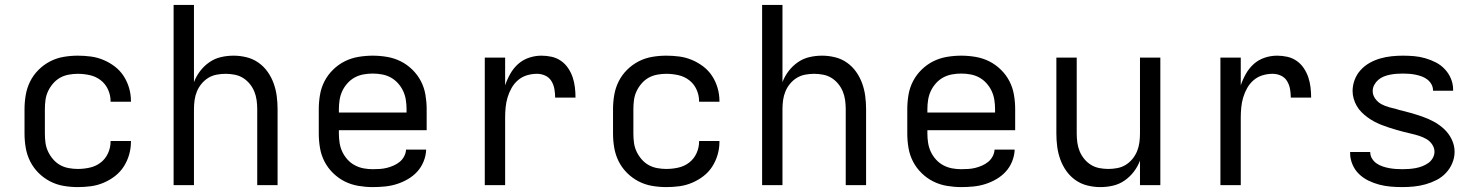

<svg xmlns="http://www.w3.org/2000/svg" viewBox="-20 -755 6040 783"><path d="M297 8Q268 8 239 3Q210 -2 184 -15.5Q158 -29 137 -50Q116 -71 103 -97Q90 -123 85 -152Q80 -181 80 -210V-310Q80 -339 85 -368Q90 -397 103 -423Q116 -449 137 -470Q158 -491 184 -504.5Q210 -518 239 -523Q268 -528 297 -528Q324 -528 350.5 -524.5Q377 -521 402 -510.5Q427 -500 448.5 -483.5Q470 -467 484.5 -444.5Q499 -422 506.5 -396Q514 -370 514 -343V-340H431V-342Q431 -367 420.5 -390Q410 -413 390.5 -428Q371 -443 346.5 -448.5Q322 -454 297 -454Q279 -454 260 -450.5Q241 -447 225 -438Q209 -429 196.5 -414.5Q184 -400 176 -383Q168 -366 165.5 -347.5Q163 -329 163 -310V-210Q163 -191 165.5 -172.5Q168 -154 176 -137Q184 -120 196.5 -105.5Q209 -91 225 -82Q241 -73 260 -69.5Q279 -66 297 -66Q322 -66 346.5 -71.5Q371 -77 390.5 -92Q410 -107 420.5 -130Q431 -153 431 -178V-180H514V-177Q514 -150 506.5 -124Q499 -98 484.5 -75.5Q470 -53 448.5 -36.5Q427 -20 402 -9.5Q377 1 350.5 4.5Q324 8 297 8Z M688 0V-735H771V-420Q780 -444 796 -465Q812 -486 833.5 -501Q855 -516 880.5 -522Q906 -528 933 -528Q959 -528 985.5 -521.5Q1012 -515 1034 -499.5Q1056 -484 1071.5 -462Q1087 -440 1096 -415Q1105 -390 1108.5 -363.5Q1112 -337 1112 -310V0H1029V-310Q1029 -328 1026.5 -346.5Q1024 -365 1017 -382Q1010 -399 998 -413.5Q986 -428 970.5 -437.5Q955 -447 936.5 -450.5Q918 -454 900 -454Q882 -454 863.5 -450.5Q845 -447 829.5 -437.5Q814 -428 802 -413.5Q790 -399 783 -382Q776 -365 773.5 -346.5Q771 -328 771 -310V0Z M1500 8Q1471 8 1441.5 3Q1412 -2 1386 -15Q1360 -28 1338.5 -49Q1317 -70 1303.5 -96Q1290 -122 1285 -151.5Q1280 -181 1280 -210V-310Q1280 -339 1285 -368.5Q1290 -398 1303.5 -424Q1317 -450 1338.5 -471Q1360 -492 1386 -505Q1412 -518 1441.5 -523Q1471 -528 1500 -528Q1529 -528 1558.5 -523Q1588 -518 1614 -505Q1640 -492 1661.5 -471Q1683 -450 1696.5 -424Q1710 -398 1715 -368.5Q1720 -339 1720 -310V-224H1362V-210Q1362 -191 1365 -172Q1368 -153 1376 -136Q1384 -119 1397 -104.5Q1410 -90 1427 -81Q1444 -72 1462.5 -68.5Q1481 -65 1500 -65Q1515 -65 1529.5 -66Q1544 -67 1558 -70.5Q1572 -74 1585.5 -80Q1599 -86 1610 -95Q1621 -104 1628 -117Q1635 -130 1636 -145H1718Q1717 -120 1707.5 -96.5Q1698 -73 1681.5 -55Q1665 -37 1643.5 -24.5Q1622 -12 1598.5 -4.5Q1575 3 1550 5.5Q1525 8 1500 8ZM1362 -296H1638V-310Q1638 -329 1635 -348Q1632 -367 1624 -384Q1616 -401 1603 -415.5Q1590 -430 1573.5 -439Q1557 -448 1538 -451.5Q1519 -455 1500 -455Q1481 -455 1462 -451.5Q1443 -448 1426.5 -439Q1410 -430 1397 -415.5Q1384 -401 1376 -384Q1368 -367 1365 -348Q1362 -329 1362 -310Z M1957 0V-520H2040V-407Q2048 -431 2061 -454Q2074 -477 2093 -494Q2112 -511 2137 -519.5Q2162 -528 2188 -528Q2209 -528 2229.5 -523.5Q2250 -519 2267.5 -507Q2285 -495 2297 -477Q2309 -459 2315.5 -439.5Q2322 -420 2324.5 -399Q2327 -378 2327 -357H2244Q2244 -374 2241 -391.5Q2238 -409 2229 -424Q2220 -439 2204 -446.5Q2188 -454 2170 -454Q2149 -454 2129 -448Q2109 -442 2093 -428.5Q2077 -415 2066.5 -396.5Q2056 -378 2050 -358Q2044 -338 2042 -317Q2040 -296 2040 -276V0Z M2697 8Q2668 8 2639 3Q2610 -2 2584 -15.5Q2558 -29 2537 -50Q2516 -71 2503 -97Q2490 -123 2485 -152Q2480 -181 2480 -210V-310Q2480 -339 2485 -368Q2490 -397 2503 -423Q2516 -449 2537 -470Q2558 -491 2584 -504.5Q2610 -518 2639 -523Q2668 -528 2697 -528Q2724 -528 2750.5 -524.5Q2777 -521 2802 -510.5Q2827 -500 2848.5 -483.5Q2870 -467 2884.5 -444.5Q2899 -422 2906.5 -396Q2914 -370 2914 -343V-340H2831V-342Q2831 -367 2820.5 -390Q2810 -413 2790.5 -428Q2771 -443 2746.5 -448.5Q2722 -454 2697 -454Q2679 -454 2660 -450.5Q2641 -447 2625 -438Q2609 -429 2596.5 -414.5Q2584 -400 2576 -383Q2568 -366 2565.5 -347.5Q2563 -329 2563 -310V-210Q2563 -191 2565.5 -172.5Q2568 -154 2576 -137Q2584 -120 2596.5 -105.5Q2609 -91 2625 -82Q2641 -73 2660 -69.5Q2679 -66 2697 -66Q2722 -66 2746.5 -71.5Q2771 -77 2790.5 -92Q2810 -107 2820.5 -130Q2831 -153 2831 -178V-180H2914V-177Q2914 -150 2906.5 -124Q2899 -98 2884.5 -75.5Q2870 -53 2848.5 -36.5Q2827 -20 2802 -9.5Q2777 1 2750.5 4.5Q2724 8 2697 8Z M3088 0V-735H3171V-420Q3180 -444 3196 -465Q3212 -486 3233.5 -501Q3255 -516 3280.5 -522Q3306 -528 3333 -528Q3359 -528 3385.5 -521.5Q3412 -515 3434 -499.5Q3456 -484 3471.5 -462Q3487 -440 3496 -415Q3505 -390 3508.5 -363.5Q3512 -337 3512 -310V0H3429V-310Q3429 -328 3426.5 -346.5Q3424 -365 3417 -382Q3410 -399 3398 -413.5Q3386 -428 3370.5 -437.5Q3355 -447 3336.5 -450.5Q3318 -454 3300 -454Q3282 -454 3263.5 -450.5Q3245 -447 3229.5 -437.5Q3214 -428 3202 -413.5Q3190 -399 3183 -382Q3176 -365 3173.5 -346.5Q3171 -328 3171 -310V0Z M3900 8Q3871 8 3841.5 3Q3812 -2 3786 -15Q3760 -28 3738.5 -49Q3717 -70 3703.5 -96Q3690 -122 3685 -151.5Q3680 -181 3680 -210V-310Q3680 -339 3685 -368.5Q3690 -398 3703.5 -424Q3717 -450 3738.5 -471Q3760 -492 3786 -505Q3812 -518 3841.5 -523Q3871 -528 3900 -528Q3929 -528 3958.5 -523Q3988 -518 4014 -505Q4040 -492 4061.5 -471Q4083 -450 4096.5 -424Q4110 -398 4115 -368.5Q4120 -339 4120 -310V-224H3762V-210Q3762 -191 3765 -172Q3768 -153 3776 -136Q3784 -119 3797 -104.5Q3810 -90 3827 -81Q3844 -72 3862.5 -68.5Q3881 -65 3900 -65Q3915 -65 3929.5 -66Q3944 -67 3958 -70.5Q3972 -74 3985.5 -80Q3999 -86 4010 -95Q4021 -104 4028 -117Q4035 -130 4036 -145H4118Q4117 -120 4107.5 -96.5Q4098 -73 4081.5 -55Q4065 -37 4043.5 -24.5Q4022 -12 3998.5 -4.5Q3975 3 3950 5.5Q3925 8 3900 8ZM3762 -296H4038V-310Q4038 -329 4035 -348Q4032 -367 4024 -384Q4016 -401 4003 -415.5Q3990 -430 3973.5 -439Q3957 -448 3938 -451.5Q3919 -455 3900 -455Q3881 -455 3862 -451.5Q3843 -448 3826.5 -439Q3810 -430 3797 -415.5Q3784 -401 3776 -384Q3768 -367 3765 -348Q3762 -329 3762 -310Z M4467 8Q4441 8 4414.5 1.5Q4388 -5 4366 -20.5Q4344 -36 4328.5 -58Q4313 -80 4304 -105Q4295 -130 4291.5 -156.5Q4288 -183 4288 -210V-520H4371V-210Q4371 -192 4373.5 -173.5Q4376 -155 4383 -138Q4390 -121 4402 -106.5Q4414 -92 4429.5 -82.5Q4445 -73 4463.5 -69.5Q4482 -66 4500 -66Q4518 -66 4536.5 -69.5Q4555 -73 4570.5 -82.5Q4586 -92 4598 -106.5Q4610 -121 4617 -138Q4624 -155 4626.5 -173.5Q4629 -192 4629 -210V-520H4712V0H4629V-100Q4620 -76 4604 -55Q4588 -34 4566.5 -19Q4545 -4 4519.5 2Q4494 8 4467 8Z M4957 0V-520H5040V-407Q5048 -431 5061 -454Q5074 -477 5093 -494Q5112 -511 5137 -519.5Q5162 -528 5188 -528Q5209 -528 5229.5 -523.5Q5250 -519 5267.5 -507Q5285 -495 5297 -477Q5309 -459 5315.5 -439.5Q5322 -420 5324.5 -399Q5327 -378 5327 -357H5244Q5244 -374 5241 -391.5Q5238 -409 5229 -424Q5220 -439 5204 -446.5Q5188 -454 5170 -454Q5149 -454 5129 -448Q5109 -442 5093 -428.5Q5077 -415 5066.5 -396.5Q5056 -378 5050 -358Q5044 -338 5042 -317Q5040 -296 5040 -276V0Z M5699 8Q5675 8 5651.5 6Q5628 4 5605 -2Q5582 -8 5560.5 -18.5Q5539 -29 5522 -45.5Q5505 -62 5495.5 -84.5Q5486 -107 5486 -130V-135H5568V-134Q5568 -120 5575.5 -108Q5583 -96 5594 -88.5Q5605 -81 5618 -76.5Q5631 -72 5644.5 -69.5Q5658 -67 5671.5 -66Q5685 -65 5699 -65Q5713 -65 5726.5 -66Q5740 -67 5753.5 -69.5Q5767 -72 5780 -77Q5793 -82 5804.5 -90Q5816 -98 5823 -110.5Q5830 -123 5830 -136Q5830 -152 5820.5 -166Q5811 -180 5797 -188Q5783 -196 5767.5 -201Q5752 -206 5736.5 -209.5Q5721 -213 5705.5 -217Q5690 -221 5674.5 -225.5Q5659 -230 5643.5 -235Q5628 -240 5613 -246Q5598 -252 5584 -259.5Q5570 -267 5557 -276.5Q5544 -286 5532.5 -297.5Q5521 -309 5513 -323Q5505 -337 5500.5 -352.5Q5496 -368 5496 -384Q5496 -407 5504.5 -429.5Q5513 -452 5529 -469.5Q5545 -487 5565.5 -498.5Q5586 -510 5608.5 -516.5Q5631 -523 5654.5 -525.5Q5678 -528 5701 -528Q5724 -528 5747 -526Q5770 -524 5792.5 -517.5Q5815 -511 5835.5 -500.5Q5856 -490 5872 -473Q5888 -456 5897 -434.5Q5906 -413 5906 -390V-385H5824V-387Q5824 -400 5817.5 -411.5Q5811 -423 5800.5 -431Q5790 -439 5777.5 -443.5Q5765 -448 5752.5 -450.5Q5740 -453 5727 -454Q5714 -455 5701 -455Q5688 -455 5675 -454Q5662 -453 5649 -450.5Q5636 -448 5623.5 -443Q5611 -438 5601 -429.5Q5591 -421 5584.5 -409Q5578 -397 5578 -384Q5578 -367 5588.5 -352.5Q5599 -338 5614 -330Q5629 -322 5646 -317.5Q5663 -313 5679 -309L5681 -308Q5706 -302 5731 -295Q5756 -288 5780.5 -279.5Q5805 -271 5828 -258.5Q5851 -246 5870 -228Q5889 -210 5900.5 -186Q5912 -162 5912 -136Q5912 -112 5902.5 -89.5Q5893 -67 5876.5 -49.5Q5860 -32 5838.5 -21Q5817 -10 5794 -3.5Q5771 3 5747 5.5Q5723 8 5699 8Z"/></svg>

Font: Iosevka Extended
Style: Regular
Weight: 400
Width: 7
Monospace: yes
Designer: Belleve Invis
Foundry: Belleve Invis
Version: Version 32.5.0; ttfautohint (v1.8.4)